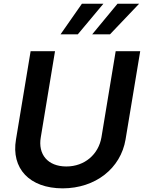

<svg xmlns="http://www.w3.org/2000/svg" viewBox="-20 -1003 775 1034"><path d="M399.1 -818.2 536.9 -983H421.2L306.1 -818.2ZM572.4 -818.2 729.4 -983H612.9L476.6 -818.2ZM526.3 -263.5C510.7 -172.2 436.4 -106.5 337.4 -106.5C236.5 -106.5 183.9 -172.2 199.6 -263.5L276.3 -727.3H144.9L66.1 -252.1C39.4 -95.9 138.5 11 317.5 11.4C494 11 630 -95.9 656.2 -252.1L735.1 -727.3H603Z"/></svg>

Font: Riot Sans 2.0
Style: Bold Italic
Weight: 600
Italic angle: -9.39999°
Designer: Rasmus Andersson
Foundry: rsms
Version: Version 3.006;hotconv 1.0.109;makeotfexe 2.5.65596